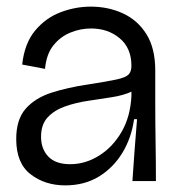

<svg xmlns="http://www.w3.org/2000/svg" viewBox="-20 -547 534 580"><path d="M177 13Q116 13 72.5 -20.5Q29 -54 29 -127Q29 -186 57.5 -218.5Q86 -251 135.5 -267Q185 -283 247 -292Q305 -301 332.5 -307Q360 -313 368.5 -322Q377 -331 377 -348Q377 -402 341.5 -431.5Q306 -461 255 -461Q223 -461 192.5 -448.5Q162 -436 141 -409.5Q120 -383 116 -339L47 -352Q54 -416 86 -454.5Q118 -493 163 -510Q208 -527 254 -527Q307 -527 351.5 -506.5Q396 -486 422.5 -443.5Q449 -401 449 -334V-235Q449 -177 450 -117.5Q451 -58 451 0H380Q383 -48 386.5 -92.5Q390 -137 394 -187H385Q377 -130 349.5 -85Q322 -40 278.5 -13.5Q235 13 177 13ZM192 -51Q238 -51 279.5 -77Q321 -103 347.5 -149Q374 -195 377 -257V-270Q353 -259 318.5 -253.5Q284 -248 246.5 -242.5Q209 -237 176.5 -225.5Q144 -214 124 -192.5Q104 -171 104 -134Q104 -97 126 -74Q148 -51 192 -51Z"/></svg>

Font: Bricolage Grotesque 48pt Light
Style: Regular
Weight: 300
Designer: Mathieu Triay
Foundry: Atelier Triay
Version: Version 1.000; ttfautohint (v1.8.4.7-5d5b);gftools[0.9.32]